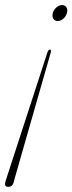

<svg xmlns="http://www.w3.org/2000/svg" viewBox="-32 -581 286 758"><path d="M0 156.5Q-13.5 156.5 -12 143Q-11.5 138.5 -9.8 133Q-8 127.5 -6 121.5L154.5 -372Q158.5 -385 164.5 -385Q172 -385 168 -372.5L26.5 121.5Q25.5 126 24.2 130.5Q23 135 21.5 140.5Q20 147 14.5 151.8Q9 156.5 0 156.5ZM213 -561Q225 -561 230.5 -551.8Q236 -542.5 232 -529.5Q228.5 -516 217.8 -507Q207 -498 196 -498Q184 -498 178.5 -507.2Q173 -516.5 176.5 -530Q180.5 -543 191 -552Q201.5 -561 213 -561Z"/></svg>

Font: Fraunces 144pt Soft Thin
Style: Italic
Weight: 100
Italic angle: -16°
Version: Version 1.000;[0bf87f6ff]